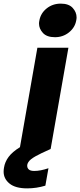

<svg xmlns="http://www.w3.org/2000/svg" viewBox="-46 -821 442 1058"><path d="M257 -616Q212 -616 190.5 -639.5Q169 -663 169 -691Q169 -699 171 -708Q178 -748 211 -774.5Q244 -801 289 -801Q333 -801 354.5 -777.5Q376 -754 376 -725Q376 -717 374 -708Q367 -669 334 -642.5Q301 -616 257 -616ZM104 88Q104 91 104 93Q104 105 113 113Q122 121 143 121Q177 121 221 106L204 202Q155 217 104 217Q39 217 6.5 190.5Q-26 164 -26 125Q-26 115 -24 103Q-19 71 1.5 43.5Q22 16 64 -10L160 -558H331L233 0L183 23Q143 42 125 56.5Q107 71 104 88Z"/></svg>

Font: Fz Poppins
Style: Bold Italic
Weight: 700
Italic angle: -10°
Designer: Ninad Kale (Devanagari), Jonny Pinhorn (Latin)
Foundry: Indian Type Foundry
Version: Vit hóa bi Vntype.Com & FontZin.Com